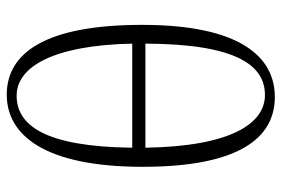

<svg xmlns="http://www.w3.org/2000/svg" viewBox="-156 -684 854 583"><g transform="rotate(-90 271.5 -393.0)"><path d="M268 14C389 14 487 -90 487 -389C487 -684 401 -800 275 -800C154 -800 56 -688 56 -387C56 -94 144 14 268 14ZM274 -16C187 -16 118 -120 114 -379H430C429 -100 363 -16 274 -16ZM114 -419C117 -686 183 -770 272 -770C358 -770 425 -662 430 -419Z"/></g></svg>

Font: Noto Serif CJK SC ExtraLight
Style: Regular
Weight: 200
Designer: Ryoko NISHIZUKA 西塚涼子 (kana & ideographs); Frank Grießhammer (Latin, Greek & Cyrillic); Wenlong ZHANG 张文龙 (bopomofo); San
Foundry: Adobe
Version: Version 2.001;hotconv 1.1.0;makeotfexe 2.6.0